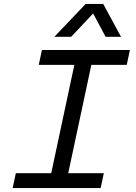

<svg xmlns="http://www.w3.org/2000/svg" viewBox="-20 -951 690 971"><path d="M223 0 372 -698H458L309 0ZM192 -698H637L621 -623H176ZM60 -75H505L489 0H44ZM255 -765 413 -931H502L592 -765H514L451 -883L340 -765Z"/></svg>

Font: Azeret Mono Thin Light
Style: Italic
Weight: 300
Italic angle: -12°
Version: Version 1.002